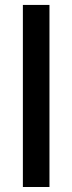

<svg xmlns="http://www.w3.org/2000/svg" viewBox="-20 -747 289 767"><path d="M177.6 -727.3V0H71.4V-727.3Z"/></svg>

Font: Inter UI Medium
Style: Regular
Weight: 500
Designer: Rasmus Andersson
Foundry: rsms
Version: 3.2;8d6f07862